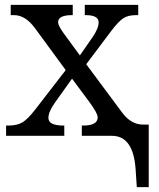

<svg xmlns="http://www.w3.org/2000/svg" viewBox="-20 -556 652 786"><path d="M327.1 -494.1V-536.1H545.9V-494.1H537.1Q503.4 -494.1 483.6 -480.5Q463.9 -466.8 436 -430.2L333 -293L480 -95.2Q516.6 -45.9 565.9 -45.9H588.9V210H540L535.2 137.2Q525.9 0 438 0H314.9V-42H319.8Q379.9 -42 379.9 -75.2Q379.9 -93.3 341.8 -144L274.9 -233.9L205.1 -136.2Q178.2 -98.6 178.2 -73.2Q178.2 -42 240.2 -42H243.2V0H4.9V-42H14.2Q49.8 -42 71.3 -54.7Q92.8 -67.4 123 -106L249 -269L123 -440.9Q84 -494.1 37.1 -494.1H23.9V-536.1H277.8V-494.1H274.9Q217.8 -494.1 217.8 -464.8Q217.8 -451.7 241.2 -418.9L307.1 -329.1L358.9 -403.8Q383.8 -439.9 383.8 -464.8Q383.8 -494.1 330.1 -494.1Z"/></svg>

Font: Noto Serif
Style: Regular
Weight: 400
Designer: Monotype Design team
Foundry: Monotype Imaging Inc.
Version: Version 1.02